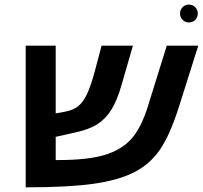

<svg xmlns="http://www.w3.org/2000/svg" viewBox="-20 -803 875 828"><path d="M418 -606H553.2L504.9 -439Q485.8 -371.1 460.9 -330.8Q436 -290.5 399.9 -267.3Q363.8 -244.1 296.9 -230L220.2 -212.9V-112.8H231.4Q356 -112.8 428.7 -134Q501.5 -155.3 544.7 -202.1Q587.9 -249 617.2 -342.8L699.2 -606H835L752.9 -346.2Q712.4 -217.8 668.2 -155.3Q624 -92.8 556.6 -59.1Q489.3 -25.4 382.1 -10.3Q274.9 4.9 90.8 4.9V-606H220.2V-314L257.8 -320.8Q295.9 -327.6 317.4 -345.2Q338.9 -362.8 355.2 -397.2Q371.6 -431.6 389.2 -497.1ZM756.3 -745.1Q756.3 -760.7 767.6 -772Q778.8 -783.2 794.4 -783.2Q811 -783.2 822 -772Q833 -760.7 833 -745.1Q833 -728.5 822 -717.3Q811 -706.1 794.4 -706.1Q778.8 -706.1 767.6 -717.3Q756.3 -728.5 756.3 -745.1Z"/></svg>

Font: Liberation Sans
Style: Bold Italic
Weight: 700
Italic angle: -12°
Designer: Steve Matteson
Foundry: Ascender Corporation
Version: Version 2.1.5